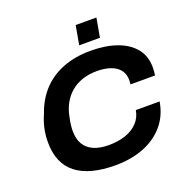

<svg xmlns="http://www.w3.org/2000/svg" viewBox="-153 -1020 1144 1175"><g transform="rotate(-20 419.5 -433.0)"><path d="M402 12Q233 12 146.5 -56Q60 -124 60 -261Q60 -310 70 -353.5Q80 -397 97 -434Q126 -519 181 -578Q236 -637 315.5 -668Q395 -699 495 -699Q593 -699 666 -673Q739 -647 779.5 -597Q820 -547 820 -474Q820 -461 819 -448.5Q818 -436 816 -422H656Q657 -430 657.5 -437Q658 -444 658 -450Q658 -489 637.5 -515.5Q617 -542 579 -555.5Q541 -569 490 -569Q437 -569 394.5 -554.5Q352 -540 320 -513Q288 -486 267 -448Q246 -410 237 -362Q233 -344 231 -331Q229 -318 228 -308Q227 -298 226.5 -290.5Q226 -283 226 -275Q226 -224 246 -189Q266 -154 306.5 -136Q347 -118 405 -118Q467 -118 515 -134.5Q563 -151 594 -183.5Q625 -216 633 -263H788Q773 -174 720.5 -113Q668 -52 586.5 -20Q505 12 402 12ZM443 -754 465 -878H600L578 -754Z"/></g></svg>

Font: Archivo SemiExpanded
Style: Bold Italic
Weight: 700
Width: 6
Italic angle: -10°
Designer: Hector Gatti
Foundry: Omnibus-Type
Version: Version 2.001